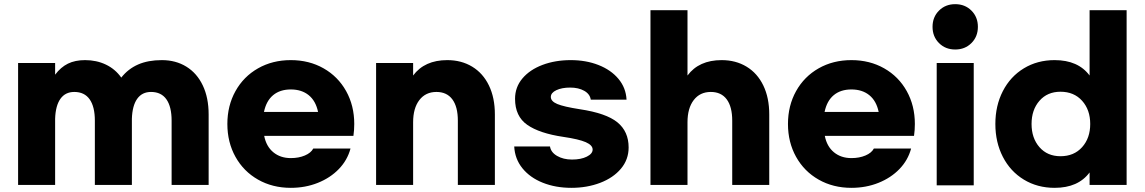

<svg xmlns="http://www.w3.org/2000/svg" viewBox="-20 -799 5503 923"><path d="M67 -496H245V-440Q272 -476 306.5 -493Q341 -510 389 -510Q444 -510 489 -488.5Q534 -467 563 -426Q596 -468 644 -489Q692 -510 758 -510Q825 -510 876 -478.5Q927 -447 955 -388Q983 -329 983 -249V90H805V-219Q805 -286 780 -321.5Q755 -357 706 -357Q663 -357 639.5 -324Q616 -291 614 -228V90H436V-219Q436 -286 411 -321.5Q386 -357 337 -357Q294 -357 270.5 -324Q247 -291 245 -228V90H67Z M1073 -203Q1073 -291 1112 -361Q1151 -431 1220.5 -470.5Q1290 -510 1378 -510Q1466 -510 1535.5 -470.5Q1605 -431 1644 -361Q1683 -291 1683 -203Q1683 -174 1679 -146H1250Q1260 -95 1294 -67Q1328 -39 1378 -39Q1416 -39 1445.5 -51.5Q1475 -64 1486 -85H1665Q1650 -29 1609 13.5Q1568 56 1508 80Q1448 104 1378 104Q1290 104 1220.5 64.5Q1151 25 1112 -45Q1073 -115 1073 -203ZM1509 -261Q1498 -314 1464 -341.5Q1430 -369 1378 -369Q1326 -369 1293 -341.5Q1260 -314 1249 -261Z M1788 -496H1966V-436Q2021 -510 2130 -510Q2198 -510 2250 -478.5Q2302 -447 2330.5 -388Q2359 -329 2359 -249V90H2181V-219Q2181 -286 2154.5 -321.5Q2128 -357 2078 -357Q2026 -357 1996 -318Q1966 -279 1966 -211V90H1788Z M2992 -320H2820Q2816 -347 2788.5 -362.5Q2761 -378 2721 -378Q2681 -378 2654.5 -365.5Q2628 -353 2628 -333Q2628 -312 2659 -299Q2690 -286 2767 -274Q2894 -255 2948 -211Q3002 -167 3002 -90Q3002 -32 2965 12Q2928 56 2865 80Q2802 104 2727 104Q2651 104 2589.5 79.5Q2528 55 2491.5 10Q2455 -35 2452 -95H2624Q2628 -67 2658 -49.5Q2688 -32 2730 -32Q2773 -32 2801 -46Q2829 -60 2829 -80Q2829 -101 2796 -115.5Q2763 -130 2688 -141Q2573 -158 2514.5 -199Q2456 -240 2456 -324Q2456 -380 2491.5 -422Q2527 -464 2588 -487Q2649 -510 2724 -510Q2797 -510 2857 -486.5Q2917 -463 2953 -420Q2989 -377 2992 -320Z M3107 -750H3285V-436Q3340 -510 3449 -510Q3517 -510 3569 -478.5Q3621 -447 3649.5 -388Q3678 -329 3678 -249V90H3500V-219Q3500 -286 3473.5 -321.5Q3447 -357 3397 -357Q3345 -357 3315 -318Q3285 -279 3285 -211V90H3107Z M3768 -203Q3768 -291 3807 -361Q3846 -431 3915.5 -470.5Q3985 -510 4073 -510Q4161 -510 4230.5 -470.5Q4300 -431 4339 -361Q4378 -291 4378 -203Q4378 -174 4374 -146H3945Q3955 -95 3989 -67Q4023 -39 4073 -39Q4111 -39 4140.5 -51.5Q4170 -64 4181 -85H4360Q4345 -29 4304 13.5Q4263 56 4203 80Q4143 104 4073 104Q3985 104 3915.5 64.5Q3846 25 3807 -45Q3768 -115 3768 -203ZM4204 -261Q4193 -314 4159 -341.5Q4125 -369 4073 -369Q4021 -369 3988 -341.5Q3955 -314 3944 -261Z M4681 -670Q4681 -623 4650 -592Q4619 -561 4572 -561Q4525 -561 4494 -592Q4463 -623 4463 -670Q4463 -717 4494 -748Q4525 -779 4572 -779Q4619 -779 4650 -748Q4681 -717 4681 -670ZM4661 92H4483V-496H4661Z M4765 -203Q4765 -291 4801 -361Q4837 -431 4902 -470.5Q4967 -510 5050 -510Q5163 -510 5218 -436V-750H5396V90H5218V30Q5163 104 5050 104Q4967 104 4902 64.5Q4837 25 4801 -45Q4765 -115 4765 -203ZM5221 -203Q5221 -271 5182 -314.5Q5143 -358 5078 -358Q5015 -358 4977 -314.5Q4939 -271 4939 -203Q4939 -135 4977 -91.5Q5015 -48 5078 -48Q5143 -48 5182 -91.5Q5221 -135 5221 -203Z"/></svg>

Font: Gmarket Sans TTF Bold
Style: Regular
Weight: 700
Designer: Creative Director : Sungho Lee; Art Director : Kiwoong Choi; Project Manager : Sori Yang, Jongwook Yoon; Font Designer :
Foundry: Sandoll Inc.
Version: Version 1.000;hotconv 1.0.109;makeotfexe 2.5.65596